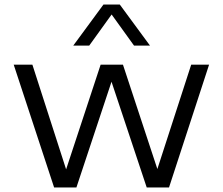

<svg xmlns="http://www.w3.org/2000/svg" viewBox="-20 -828 984 848"><path d="M219 0 40.5 -542.5H123L272 -80L424.5 -542.5H523L675 -81.5L824.5 -542.5H903.5L726.5 0H628L472.5 -467L317.5 0ZM303.5 -626.5 437 -808H509L642.5 -626.5H572L473 -764L374 -626.5Z"/></svg>

Font: Encode Sans Expanded
Style: Regular
Weight: 400
Width: 7
Designer: Multiple Designers
Foundry: Impallari Type
Version: Version 3.000; ttfautohint (v1.8.3) -l 8 -r 50 -G 200 -x 14 